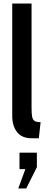

<svg xmlns="http://www.w3.org/2000/svg" viewBox="-20 -770 268 1083"><path d="M49 -116V-750H158V-161Q158 -127 161.5 -110.5Q165 -94 175.5 -87.5Q186 -81 209 -81L199 10H159Q104 10 76.5 -24.5Q49 -59 49 -116ZM83 293 123 184H90V91H188V173L128 293Z"/></svg>

Font: Cabin Condensed SemiBold
Style: Regular
Weight: 600
Width: 3
Designer: Pablo Impallari
Foundry: Pablo Impallari. http://www.impallari.com Igino Marini. http://www.ikern.com
Version: Version 2.001